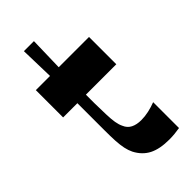

<svg xmlns="http://www.w3.org/2000/svg" viewBox="-208 -686 750 750"><g transform="rotate(-45 167.0 -311.0)"><path d="M249.5 12Q197.1 12 164.7 -4.5Q132.4 -21 113.7 -57.1Q106.4 -71.8 102.4 -90.6Q98.4 -109.4 97 -134.4Q95.7 -159.4 95.7 -192.7Q95.7 -213.6 95.7 -236Q95.7 -258.4 95.7 -279.5Q95.7 -300.6 95.7 -317.1Q95.7 -333.6 95.7 -342.6H17V-493.4H95.4L91.7 -634H147.1L143.5 -493.4H310.8V-342.6H142.8Q142.8 -329.3 142.8 -317.3Q142.8 -305.4 142.8 -294.4Q143.5 -258.3 144.3 -231.7Q145.1 -205.2 148.1 -187.1Q151.2 -168.9 157.5 -156.3Q165.5 -136.7 183 -127.9Q200.4 -119.1 225.8 -119.1Q245.4 -119.1 266.8 -123.7Q288.1 -128.4 307.8 -136.1V6.7Q294.8 9 279.6 10.5Q264.5 12 249.5 12Z"/></g></svg>

Font: Ojuju ExtraLight
Style: Regular
Weight: 200
Designer: Chisaokwu Joboson, Mirko Velimirovic
Foundry: Udi Foundry
Version: Version 1.000